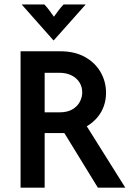

<svg xmlns="http://www.w3.org/2000/svg" viewBox="-20 -860 594 880"><path d="M74.3 0V-625H256.2Q322.2 -625 369.1 -599Q416 -572.9 441 -529.5Q466 -486.1 466 -434.7Q466 -402.1 455.6 -372.9Q445.1 -343.8 425.3 -320.8Q405.6 -297.9 377.8 -281.2L554.2 0H428.5L275 -250H184.7V0ZM184.7 -345.1H252.1Q288.9 -345.1 311.8 -358.7Q334.7 -372.2 345.8 -393.4Q356.9 -414.6 356.9 -436.1Q356.9 -462.5 343.8 -483Q330.6 -503.5 306.9 -514.9Q283.3 -526.4 252.1 -526.4H184.7ZM225 -675 79.2 -839.6H183.3Q195.8 -826.4 205.6 -813.2Q215.3 -800 227.1 -783.3Q238.9 -800 249 -813.2Q259 -826.4 271.5 -839.6H372.9L226.4 -675Z"/></svg>

Font: Afacad Flux SemiBold
Style: Regular
Weight: 600
Designer: Kristian Moeller
Foundry: Dicotype
Version: Version 1.100